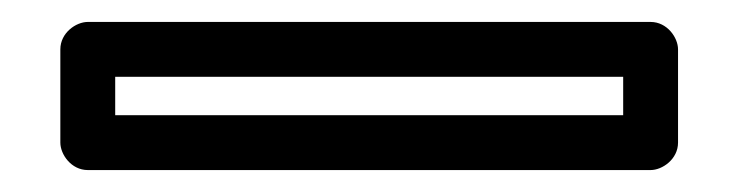

<svg xmlns="http://www.w3.org/2000/svg" viewBox="-20 -30 675 175"><path d="M85 40H548V75H85ZM60 -10C49.3 -10 35 -0.1 35 15V100C35 110.7 44.9 125 60 125H573C583.7 125 598 115.1 598 100V15C598 4.3 588.1 -10 573 -10Z"/></svg>

Font: Hussar Ekologiczny
Style: Regular
Weight: 400
Foundry: Cannot Into Space Fonts
Version: Version 0.97